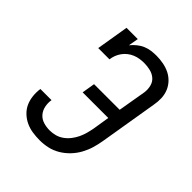

<svg xmlns="http://www.w3.org/2000/svg" viewBox="-206 -873 1012 1012"><g transform="rotate(45 300.0 -367.5)"><path d="M256 8Q228 8 201.5 4Q175 0 151.5 -11Q128 -22 109 -40Q90 -58 79.5 -81Q69 -104 66 -131.5Q63 -159 67 -186H150Q146 -162 151 -138Q156 -114 171 -97Q186 -80 208.5 -73Q231 -66 256 -66Q276 -66 296.5 -71.5Q317 -77 335 -90Q353 -103 366.5 -120.5Q380 -138 389 -157Q398 -176 403.5 -196Q409 -216 413 -237L428 -331H237L249 -404H440L467 -562Q470 -585 464.5 -607.5Q459 -630 442.5 -644.5Q426 -659 403 -664.5Q380 -670 357 -670Q341 -670 324.5 -667.5Q308 -665 292 -658.5Q276 -652 262 -641Q248 -630 238 -616Q228 -602 222 -586.5Q216 -571 214 -554H130L160 -735H244L234 -679Q247 -695 263.5 -708.5Q280 -722 299 -730Q318 -738 337.5 -740.5Q357 -743 376 -743Q402 -743 428 -738Q454 -733 476 -722Q498 -711 515 -693Q532 -675 541.5 -652Q551 -629 552 -602.5Q553 -576 548 -550L494 -225Q489 -195 480.5 -166.5Q472 -138 457 -110.5Q442 -83 420 -60Q398 -37 371 -21Q344 -5 314.5 1.5Q285 8 256 8Z"/></g></svg>

Font: Iosevka Etoile Oblique
Style: Regular
Weight: 400
Italic angle: -9°
Designer: Belleve Invis
Foundry: Belleve Invis
Version: Version 15.5.2; ttfautohint (v1.8.4)